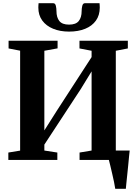

<svg xmlns="http://www.w3.org/2000/svg" viewBox="-20 -997 852 1197"><path d="M698.5 180Q696 162.5 690.8 137Q685.5 111.5 679.2 84.8Q673 58 667.5 35Q662 12 658.5 -1L626 -58.5H788.5Q786.5 -42 784.2 -17.5Q782 7 779.2 35Q776.5 63 773.5 90.5Q770.5 118 768.2 141.5Q766 165 764.5 180ZM32 0V-46L105.5 -58V-681L33.5 -695V-743H339V-695.5L256.5 -680.5V-184L333.5 -305.5L551 -641V-680.5L475.5 -695V-743H777V-695L702 -680.5V-58.5L779 -46V0H476V-46L551 -58.5V-552L483 -441L256.5 -95.5V-58.5L337.5 -46V0ZM311.5 -977Q324.5 -977 328.2 -960.8Q332 -944.5 332 -928Q332 -888.5 350 -866Q368 -843.5 410.5 -843.5Q453 -843.5 471 -866Q489 -888.5 489 -928Q489 -944.5 493 -960.8Q497 -977 509.5 -977H600.5Q601 -970.5 601.5 -963.8Q602 -957 602 -950Q602 -902 578 -868.5Q554 -835 511 -817.5Q468 -800 410.5 -800Q354.5 -800 311.2 -817.8Q268 -835.5 243.5 -869Q219 -902.5 219 -950Q219 -957 219.5 -963.8Q220 -970.5 220.5 -977Z"/></svg>

Font: Merriweather 60pt
Style: Bold
Weight: 700
Version: Version 2.100